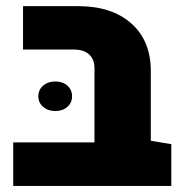

<svg xmlns="http://www.w3.org/2000/svg" viewBox="-20 -611 593 631"><path d="M23.4 0V-143.1H290.5L475.6 -148.4L543 -137.2V0ZM290.5 -43V-386.7Q290.5 -416 272.9 -432.1Q255.4 -448.2 222.2 -448.2H55.7V-590.8H236.3Q347.7 -590.8 411.6 -533.9Q475.6 -477.1 475.6 -377.4V-43ZM161.6 -246.1Q137.7 -246.1 121.8 -259.8Q106 -273.4 106 -294.4Q106 -315.9 121.8 -329.6Q137.7 -343.3 161.6 -343.3Q186 -343.3 201.4 -329.6Q216.8 -315.9 216.8 -294.4Q216.8 -273.4 201.4 -259.8Q186 -246.1 161.6 -246.1Z"/></svg>

Font: Heebo Black
Style: Regular
Weight: 900
Designer: Oded Ezer
Foundry: Ezer Type House
Version: Version 3.100